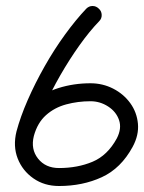

<svg xmlns="http://www.w3.org/2000/svg" viewBox="-20 -591 481 641"><path d="M311 -520Q279 -487 245.5 -440Q212 -393 181.5 -340Q151 -287 128 -234.5Q105 -182 93 -137Q82 -93 107 -61.5Q132 -30 177 -30Q239 -30 289 -51Q339 -72 370 -129Q387 -162 377.5 -190Q368 -218 341 -235.5Q314 -253 282 -253Q240 -253 201 -242.5Q162 -232 133.5 -206.5Q105 -181 93 -137Q90 -124 79 -118Q68 -112 56 -115Q44 -118 38 -129Q32 -140 35 -152Q50 -210 87 -245.5Q124 -281 175 -297Q226 -313 282 -313Q323 -313 358 -295Q393 -277 415 -246.5Q437 -216 440.5 -178Q444 -140 423 -101Q384 -29 320 0.5Q256 30 177 30Q128 30 91.5 4.5Q55 -21 39 -62Q23 -103 35 -152Q48 -201 72.5 -257Q97 -313 129 -369.5Q161 -426 197 -475.5Q233 -525 268 -562Q277 -571 289 -571Q301 -571 310 -562Q319 -554 319.5 -541.5Q320 -529 311 -520Z"/></svg>

Font: FRB American Cursive Guidelines Arrows
Style: Bold Italic
Weight: 700
Italic angle: -25°
Version: Version 2.0;Modular Font Editor K font №1